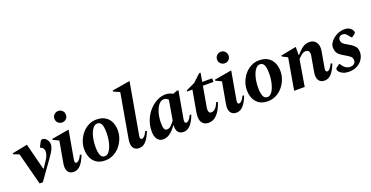

<svg xmlns="http://www.w3.org/2000/svg" viewBox="-29 -1470 4255 2201"><g transform="rotate(-20 2098.5 -370.0)"><path d="M183 0 81 -391 12 -418V-430L195 -466H198L280 -145H286L336 -220Q362 -259 368 -283.5Q374 -308 374 -324Q374 -358 344 -376L329 -384V-389L354 -438Q363 -456 369.5 -461Q376 -466 389 -466Q406 -466 422 -453Q438 -440 448 -420.5Q458 -401 458 -380Q458 -351 442.5 -318.5Q427 -286 387 -230L222 0Z M666 -568Q637 -568 616.5 -588Q596 -608 596 -638Q596 -668 616.5 -688Q637 -708 666 -708Q696 -708 716 -688Q736 -668 736 -638Q736 -608 716 -588Q696 -568 666 -568ZM599 10Q550 10 528 -25Q506 -60 518 -126L564 -385L494 -418V-430L703 -466H706L646 -126Q637 -79 662 -79Q677 -79 694 -95.5Q711 -112 729 -151L747 -145Q719 -71 683 -30.5Q647 10 599 10Z M981 10Q919 10 878 -17Q837 -44 817 -89.5Q797 -135 797 -192Q797 -243 815.5 -291.5Q834 -340 867 -379.5Q900 -419 945 -442.5Q990 -466 1042 -466Q1108 -466 1150.5 -439.5Q1193 -413 1213.5 -367.5Q1234 -322 1234 -264Q1234 -216 1216 -167.5Q1198 -119 1165 -79Q1132 -39 1085.5 -14.5Q1039 10 981 10ZM994 -37Q1026 -37 1050.5 -72Q1075 -107 1089 -164.5Q1103 -222 1103 -288Q1103 -355 1088 -387.5Q1073 -420 1038 -420Q1007 -420 982 -387Q957 -354 942.5 -297.5Q928 -241 928 -172Q928 -110 942.5 -73.5Q957 -37 994 -37Z M1397 10Q1347 10 1325.5 -25Q1304 -60 1315 -126L1410 -668L1334 -702V-714L1550 -750H1553L1443 -126Q1435 -79 1460 -79Q1475 -79 1491.5 -95.5Q1508 -112 1526 -151L1545 -145Q1517 -71 1481 -30.5Q1445 10 1397 10Z M1687 10Q1646 10 1620 -23.5Q1594 -57 1594 -120Q1594 -192 1619 -255Q1644 -318 1686.5 -365Q1729 -412 1780.5 -439Q1832 -466 1885 -466Q1938 -466 1973 -441L2024 -460H2044L1985 -126Q1977 -79 2002 -79Q2017 -79 2034 -95.5Q2051 -112 2069 -151L2087 -145Q2059 -71 2023 -30.5Q1987 10 1939 10Q1894 10 1872 -19Q1850 -48 1855 -102H1852Q1809 -44 1771 -17Q1733 10 1687 10ZM1727 -174Q1727 -126 1736 -104Q1745 -82 1769 -82Q1795 -82 1818.5 -104Q1842 -126 1863 -156L1904 -395Q1893 -407 1880 -413.5Q1867 -420 1849 -420Q1813 -420 1785.5 -385Q1758 -350 1742.5 -294Q1727 -238 1727 -174Z M2246 10Q2198 10 2172 -18Q2146 -46 2146 -100Q2146 -110 2147.5 -122Q2149 -134 2150 -147L2197 -412H2132L2135 -426L2242 -476L2333 -562H2351L2333 -456H2454V-412H2325L2284 -179Q2281 -162 2280 -153Q2279 -144 2279 -137Q2279 -92 2314 -92Q2337 -92 2360.5 -113.5Q2384 -135 2404 -184L2423 -177Q2393 -86 2348 -38Q2303 10 2246 10Z M2650 -568Q2621 -568 2600.5 -588Q2580 -608 2580 -638Q2580 -668 2600.5 -688Q2621 -708 2650 -708Q2680 -708 2700 -688Q2720 -668 2720 -638Q2720 -608 2700 -588Q2680 -568 2650 -568ZM2583 10Q2534 10 2512 -25Q2490 -60 2502 -126L2548 -385L2478 -418V-430L2687 -466H2690L2630 -126Q2621 -79 2646 -79Q2661 -79 2678 -95.5Q2695 -112 2713 -151L2731 -145Q2703 -71 2667 -30.5Q2631 10 2583 10Z M2965 10Q2903 10 2862 -17Q2821 -44 2801 -89.5Q2781 -135 2781 -192Q2781 -243 2799.5 -291.5Q2818 -340 2851 -379.5Q2884 -419 2929 -442.5Q2974 -466 3026 -466Q3092 -466 3134.5 -439.5Q3177 -413 3197.5 -367.5Q3218 -322 3218 -264Q3218 -216 3200 -167.5Q3182 -119 3149 -79Q3116 -39 3069.5 -14.5Q3023 10 2965 10ZM2978 -37Q3010 -37 3034.5 -72Q3059 -107 3073 -164.5Q3087 -222 3087 -288Q3087 -355 3072 -387.5Q3057 -420 3022 -420Q2991 -420 2966 -387Q2941 -354 2926.5 -297.5Q2912 -241 2912 -172Q2912 -110 2926.5 -73.5Q2941 -37 2978 -37Z M3288 0 3355 -384 3289 -418V-430L3474 -466H3477V-368H3483Q3515 -404 3539.5 -425.5Q3564 -447 3587.5 -456.5Q3611 -466 3643 -466Q3695 -466 3723 -426Q3751 -386 3739 -318L3705 -126Q3697 -79 3722 -79Q3737 -79 3753.5 -95.5Q3770 -112 3788 -151L3807 -145Q3779 -71 3743 -30.5Q3707 10 3659 10Q3609 10 3587 -25Q3565 -60 3577 -126L3610 -314Q3615 -341 3605.5 -361.5Q3596 -382 3565 -382Q3540 -382 3515.5 -362.5Q3491 -343 3471 -321L3417 0Z M3959 10Q3918 10 3891.5 -0.5Q3865 -11 3850 -26Q3828 -45 3828 -62Q3828 -68 3830 -74Q3832 -80 3839 -84L3876 -111H3883L3900 -87Q3935 -38 3986 -38Q4019 -38 4036.5 -53.5Q4054 -69 4054 -94Q4054 -124 4034 -142Q4014 -160 3964 -188Q3932 -206 3912.5 -223Q3893 -240 3884 -262Q3875 -284 3875 -317Q3875 -342 3891 -368.5Q3907 -395 3934 -417Q3961 -439 3995.5 -452.5Q4030 -466 4066 -466Q4104 -466 4124 -455Q4144 -444 4156 -429Q4171 -410 4171 -396Q4171 -383 4163 -378L4124 -349H4117L4092 -379Q4077 -398 4063.5 -408Q4050 -418 4029 -418Q4006 -418 3991.5 -404Q3977 -390 3977 -368Q3977 -345 3992.5 -327Q4008 -309 4049 -288Q4093 -264 4121 -237Q4149 -210 4149 -159Q4149 -116 4125.5 -77Q4102 -38 4059 -14Q4016 10 3959 10Z"/></g></svg>

Font: Spectral
Style: Bold Italic
Weight: 700
Italic angle: -10°
Designer: Jean-Baptiste Levee
Foundry: Production Type
Version: Version 2.001